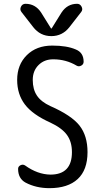

<svg xmlns="http://www.w3.org/2000/svg" viewBox="-20 -980 540 1010"><path d="M303.7 -914.1Q334 -960 385.7 -960Q401.4 -960 409.2 -944.8Q417 -929.7 407.2 -917L345.7 -837.9Q308.6 -790 250 -790Q191.4 -790 154.3 -837.9L92.8 -917Q83 -929.7 90.3 -944.8Q97.7 -960 114.3 -960Q166 -960 196.3 -914.1L248 -831.1Q248 -830.1 250 -830.1Q252 -830.1 252 -831.1ZM245.1 -335Q151.4 -377 110.8 -430.7Q70.3 -484.4 70.3 -559.6Q70.3 -639.6 121.1 -689.9Q171.9 -740.2 254.9 -740.2Q332 -740.2 378.9 -719.7Q419.9 -703.1 419.9 -655.3Q419.9 -641.6 407.2 -634.8Q394.5 -627.9 382.8 -634.8Q327.1 -668 259.8 -668Q212.9 -668 182.6 -637.7Q152.3 -607.4 152.3 -559.6Q152.3 -509.8 174.3 -477.1Q196.3 -444.3 245.1 -421.9Q356.4 -373 398.4 -319.3Q440.4 -265.6 440.4 -179.7Q440.4 -85.9 388.7 -38.1Q336.9 9.8 240.2 9.8Q169.9 9.8 114.3 -19.5Q75.2 -41 75.2 -91.8Q75.2 -104.5 87.9 -110.8Q100.6 -117.2 112.3 -109.4Q177.7 -62.5 245.1 -61.5Q358.4 -61.5 358.4 -179.7Q358.4 -234.4 332 -270.5Q305.7 -306.6 245.1 -335Z"/></svg>

Font: Rounded-X Mgen+ 2m regular
Style: Regular
Weight: 400
Designer: [Source Han Sans]
Ryoko NISHIZUKA  (kana & ideographs); Paul D. Hunt (Latin, Greek & Cyrillic); Wenlong ZHANG  (bopomofo
Version: Version 1.059.20150602